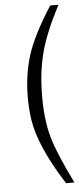

<svg xmlns="http://www.w3.org/2000/svg" viewBox="-57 -669 360 875"><g transform="rotate(-5 123.5 -231.5)"><path d="M209 174.8H247.1C201.2 81.5 170.9 9.3 156.7 -42C142.1 -93.3 134.8 -154.8 134.8 -226.6C134.8 -298.3 142.1 -363.8 157.2 -422.9C171.9 -482.4 201.2 -553.7 245.1 -638.2H207.5C151.9 -551.3 114.7 -478.5 96.7 -419.4C78.6 -360.4 69.3 -297.4 69.3 -230.5C69.3 -195.3 71.3 -162.6 75.7 -132.3C87.4 -48.3 131.8 54.2 209 174.8Z"/></g></svg>

Font: Meera New
Style: Regular
Weight: 400
Designer: Hussain K H
Foundry: RIT
Version: 1.4.1